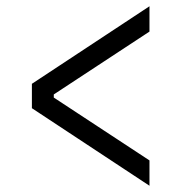

<svg xmlns="http://www.w3.org/2000/svg" viewBox="-20 -582 580 614"><path d="M82 -236V-314L458 -562V-481L152 -280V-270L458 -69V12Z"/></svg>

Font: IBM Plex Sans Cond
Style: Regular
Weight: 400
Width: 3
Designer: Mike Abbink, Paul van der Laan, Pieter van Rosmalen
Foundry: Bold Monday
Version: Version 1.3